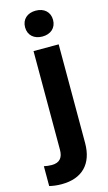

<svg xmlns="http://www.w3.org/2000/svg" viewBox="-188 -786 590 1047"><g transform="rotate(-15 106.5 -262.5)"><path d="M-2 98C-18 98 -32 96 -46 93V205C-25 210 -3 213 23 213C140 213 204 146 204 29V-528H62V29C62 74 42 98 -2 98ZM130 -592C176 -592 209 -619 209 -665C209 -710 177 -738 130 -738C83 -738 51 -710 51 -665C51 -619 84 -592 130 -592Z"/></g></svg>

Font: Asimov
Style: Regular
Weight: 500
Designer: Google
Version: Version 2.000980; 2014